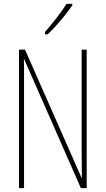

<svg xmlns="http://www.w3.org/2000/svg" viewBox="-20 -970 544 990"><path d="M427 0H397L105 -664H103Q104 -644 104 -617Q104 -590 104 -548V0H78V-714H109L400 -54H402Q402 -88 401.5 -123.5Q401 -159 401 -181V-714H427ZM353 -943Q337 -919 314.5 -891Q292 -863 269 -837.5Q246 -812 226 -793H212V-805Q246 -845 272 -878Q298 -911 323 -950H353Z"/></svg>

Font: Noto Sans Sinhala UI ExtraCondensed Thin
Style: Regular
Weight: 100
Width: 2
Designer: Jelle Bosma - Monotype Design Team
Foundry: Monotype Imaging Inc.
Version: Version 2.006; ttfautohint (v1.8.4.7-5d5b)